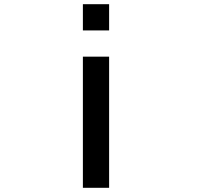

<svg xmlns="http://www.w3.org/2000/svg" viewBox="-20 -895 1040 915"><path d="M375 -625H500V0H375ZM375 -875H500V-750H375Z"/></svg>

Font: Pixel Operator Mono 8
Style: Regular
Weight: 400
Monospace: yes
Designer: Jayvee Enaguas (HarvettFox96)
Foundry: The Grandoplex Project
Version: Version 1.5.0 (October 25, 2015)